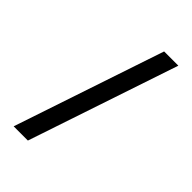

<svg xmlns="http://www.w3.org/2000/svg" viewBox="-282 -922 1164 1164"><g transform="rotate(45 300.0 -340.0)"><path d="M77 143 401 -823H523L199 143Z"/></g></svg>

Font: Iosevka Curly Slab Extended
Style: Bold
Weight: 700
Width: 7
Monospace: yes
Designer: Belleve Invis
Foundry: Belleve Invis
Version: Version 11.1.0; ttfautohint (v1.8.3)